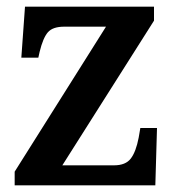

<svg xmlns="http://www.w3.org/2000/svg" viewBox="-20 -556 526 576"><path d="M24 0V-41L298 -476H173Q138 -476 123.5 -459Q109 -442 99 -401L95 -383H44L55 -536H442V-494L167 -60H322Q357 -60 372.5 -80.5Q388 -101 396 -143L401 -172H451L446 0Z"/></svg>

Font: Noto Serif Sinhala SemiCondensed SemiBold
Style: Regular
Weight: 600
Width: 4
Designer: Jelle Bosma - Monotype Design Team
Foundry: Monotype Imaging Inc.
Version: Version 2.007; ttfautohint (v1.8.4.7-5d5b)